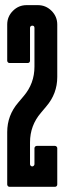

<svg xmlns="http://www.w3.org/2000/svg" viewBox="-20 -720 249 740"><path d="M137.7 -285.2Q95.7 -236.3 95.7 -171.4V-87.4Q95.7 -84 98.1 -81.3Q100.6 -78.6 104.5 -78.6Q107.4 -78.6 110.4 -81.5Q112.8 -84 112.8 -87.4V-148.9Q112.8 -152.3 115.5 -155Q118.2 -157.7 121.6 -157.7H191.9Q195.3 -157.7 198 -155Q200.7 -152.3 200.7 -148.9V-8.8Q200.7 -4.9 198 -2.4Q195.3 0 191.9 0H16.6Q13.2 0 10.7 -2.4Q7.8 -5.4 7.8 -8.8V-210.9Q7.8 -275.4 50.3 -324.7L70.8 -349.1Q112.8 -397.9 112.8 -462.9V-612.3Q112.8 -621.1 104.5 -621.1Q100.6 -621.1 98.1 -618.7Q95.7 -616.2 95.7 -612.3V-485.8Q95.7 -482.4 93.3 -479.7Q90.8 -477.1 86.9 -477.1H16.6Q13.2 -477.1 10.7 -479.5Q7.8 -482.4 7.8 -485.8V-625.5Q7.8 -656.2 29.8 -678.2Q51.8 -700.2 82.5 -700.2H126Q156.7 -700.2 178.7 -678.2Q200.7 -656.2 200.7 -625.5V-423.3Q200.7 -358.9 158.2 -309.6Z"/></svg>

Font: Silence Rounded
Style: Regular
Weight: 400
Designer: Lilo Joris
Foundry: Lilo Joris
Version: Version 1.019;Fontself Maker 3.5.7